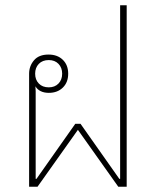

<svg xmlns="http://www.w3.org/2000/svg" viewBox="-20 -712 594 732"><path d="M91 0V-431Q91 -460 109.5 -482Q128 -504 165 -504Q199 -504 219.5 -484Q240 -464 240 -431Q240 -398 219.5 -378Q199 -358 166 -358Q148 -358 135 -364.5Q122 -371 115 -383Q116 -374 116 -365Q116 -356 116 -347V-30H119L267 -240H287L435 -30H438V-692H463V0H431L277 -217L123 0ZM166 -379Q189 -379 203 -393.5Q217 -408 217 -431Q217 -454 203 -468.5Q189 -483 166 -483Q142 -483 128 -468.5Q114 -454 114 -431Q114 -408 128 -393.5Q142 -379 166 -379Z"/></svg>

Font: Noto Sans Thai Looped UI Thin
Style: Regular
Weight: 100
Designer: Cadson Demak Team
Foundry: Cadson Demak Co., Ltd.
Version: Version 1.000; ttfautohint (v1.8.4.7-5d5b)